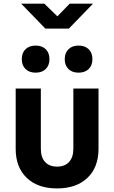

<svg xmlns="http://www.w3.org/2000/svg" viewBox="-20 -1046 640 1076"><path d="M299.8 10Q191.3 10 129.6 -49.5Q67.9 -108.9 67.9 -211.9V-550H208.9V-212.7Q208.9 -164.6 232.4 -138.5Q255.9 -112.3 299.8 -112.3Q343.1 -112.3 367.1 -138.5Q391.1 -164.6 391.1 -212.7V-550H532.1V-211.9Q532.1 -108.1 469.8 -49Q407.6 10 299.8 10ZM420.3 -638.8Q384.5 -638.8 363.7 -659.2Q342.8 -679.7 342.8 -714.5Q342.8 -749.6 363.7 -770.1Q384.5 -790.6 420.3 -790.6Q456.1 -790.6 477 -770.1Q497.9 -749.6 497.9 -714.5Q497.9 -679.7 477 -659.2Q456.1 -638.8 420.3 -638.8ZM179.7 -638.8Q143.9 -638.8 123 -659.2Q102.1 -679.7 102.1 -714.5Q102.1 -749.6 123 -770.1Q143.9 -790.6 179.7 -790.6Q215.5 -790.6 236.3 -770.1Q257.2 -749.6 257.2 -714.5Q257.2 -679.7 236.3 -659.2Q215.5 -638.8 179.7 -638.8ZM234.4 -885.6 98.6 -1025.6H228.2L301.7 -954.4L370.7 -1025.6H501.4L365.8 -885.6Z"/></svg>

Font: JetBrains Mono
Style: Regular
Weight: 400
Monospace: yes
Designer: Philipp Nurullin, Konstantin Bulenkov
Foundry: JetBrains
Version: Version 2.305